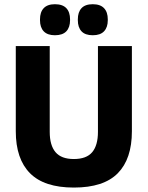

<svg xmlns="http://www.w3.org/2000/svg" viewBox="-20 -852 683 888"><path d="M321.5 15.5Q184.5 15.5 118.8 -50.8Q53 -117 53 -245V-639H210V-242Q210 -180 236.8 -148.2Q263.5 -116.5 321.5 -116.5Q380 -116.5 406.5 -148.2Q433 -180 433 -242V-639H590V-245Q590 -117 524.8 -50.8Q459.5 15.5 321.5 15.5ZM234 -689Q199.5 -689 182.2 -707.2Q165 -725.5 165 -758.5V-762.5Q165 -796 182.2 -814.2Q199.5 -832.5 234 -832.5Q269.5 -832.5 286.8 -814.2Q304 -796 304 -762.5V-758.5Q304 -725.5 286.8 -707.2Q269.5 -689 234 -689ZM409 -689Q374 -689 357 -707.2Q340 -725.5 340 -758.5V-762.5Q340 -796 357 -814.2Q374 -832.5 409 -832.5Q444 -832.5 461.2 -814.2Q478.5 -796 478.5 -762.5V-758.5Q478.5 -725.5 461.2 -707.2Q444 -689 409 -689Z"/></svg>

Font: Anek Bangla Medium
Style: Bold
Weight: 700
Version: Version 1.003